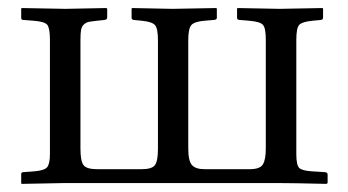

<svg xmlns="http://www.w3.org/2000/svg" viewBox="-20 -451 858 473"><path d="M710 -353V-70.8Q710 -44.4 717.3 -37.1Q724.6 -30.3 750 -28.8L780.8 -26.9Q787.1 -25.9 787.1 -21V0L784.2 2Q699.7 0 669.9 0H137.2L33.2 2L32.2 0V-22Q32.2 -26.4 37.1 -26.9L63 -28.8Q88.9 -30.8 95.9 -38.8Q103 -46.9 103 -71.8V-353Q103 -381.8 96.4 -389.9Q89.8 -397.9 63 -399.9L37.1 -401.9Q32.2 -401.9 32.2 -407.2V-429.2L33.2 -431.2L141.1 -429.2L242.2 -431.2L244.1 -429.2V-408.2Q244.1 -402.8 237.8 -401.9L219.2 -399.9Q205.1 -398.4 198.2 -397Q191.9 -395.5 186.5 -390.6Q181.2 -385.7 179.7 -377.2Q178.2 -368.7 178.2 -353V-85Q178.2 -54.2 185.8 -44.2Q193.4 -34.2 219.2 -34.2H329.1Q354.5 -34.2 361.8 -44.4Q369.1 -54.7 369.1 -84V-352.1Q369.1 -380.9 361.8 -389.2Q354.5 -397.5 329.1 -399.9L309.1 -401.9Q304.2 -402.8 304.2 -407.2V-429.2L305.2 -431.2L404.8 -429.2L513.2 -431.2L514.2 -429.2V-407.2Q514.2 -402.8 507.8 -401.9L483.9 -399.9Q459.5 -397.9 451.7 -389.6Q443.8 -381.3 443.8 -352.1V-85Q443.8 -54.7 452.9 -44.4Q461.9 -34.2 483.9 -34.2H595.2Q620.6 -34.2 627.7 -46.1Q634.8 -58.1 634.8 -85V-353Q634.8 -381.8 627.9 -389.6Q621.6 -397.5 594.2 -399.9L569.8 -401.9Q564 -402.3 564 -407.2V-429.2L564.9 -431.2L668.9 -429.2L774.9 -431.2L775.9 -429.2V-408.2Q775.9 -402.8 771 -401.9L750 -399.9Q724.6 -397.5 717.3 -389.9Q710 -382.3 710 -353Z"/></svg>

Font: Linux Libertine Display G
Style: Regular
Weight: 400
Designer: Philipp H. Poll
Foundry: Philipp H. Poll
Version: Version 5.0.9